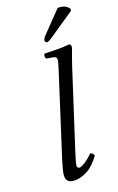

<svg xmlns="http://www.w3.org/2000/svg" viewBox="-137 -958 630 1023"><g transform="rotate(-15 178.5 -446.5)"><path d="M286.1 -582 182.1 -127Q170.9 -75.7 170.9 -64Q170.9 -58.1 174.6 -54Q178.2 -49.8 184.1 -49.8Q193.8 -49.8 215.3 -65.9Q236.8 -82 257.8 -107.9Q272.9 -107.9 279.8 -90.8Q248.5 -38.1 210.4 -14.2Q172.4 9.8 134.8 9.8Q92.8 9.8 92.8 -34.2Q92.8 -54.2 106.9 -119.1L211.9 -583Q221.2 -627 221.2 -632.8Q221.2 -652.3 203.1 -653.8L163.1 -657.2Q152.3 -673.8 162.1 -685.1Q254.9 -689 298.8 -698.2Q311 -698.2 311 -683.1Q311 -677.2 308.1 -666.3Q305.2 -655.3 298.6 -631.6Q292 -607.9 286.1 -582ZM291 -900.9Q296.9 -902.8 306.2 -902.8Q338.4 -902.8 356.9 -879.9V-869.1L223.1 -759.8Q199.7 -740.2 190.9 -740.2Q186 -740.2 182.6 -743.4Q179.2 -746.6 179.2 -751Q179.2 -762.7 189 -774.9Z"/></g></svg>

Font: Common Serif
Style: Italic
Weight: 400
Italic angle: -12°
Designer: Philipp H. Poll, Khaled Hosny
Foundry: Stefan Peev, Context Ltd.
Version: Version 1.026